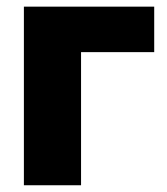

<svg xmlns="http://www.w3.org/2000/svg" viewBox="-20 -549 496 569"><path d="M437 -529.3V-394.5H220.2V0H50.8V-529.3Z"/></svg>

Font: Inter 24pt ExtraBold
Style: Regular
Weight: 800
Designer: Rasmus Andersson
Foundry: rsms
Version: Version 4.001;git-66647c0bb